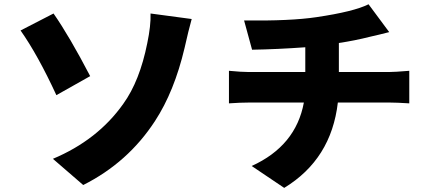

<svg xmlns="http://www.w3.org/2000/svg" viewBox="-20 -829 2040 916"><path d="M377 53.7 232.4 -71.3Q446.3 -161.1 568.4 -334Q646.5 -442.4 682.6 -623Q700.2 -707 698.2 -764.6L894.5 -738.3Q878.9 -682.6 860.4 -599.6Q811.5 -392.6 719.7 -252Q590.8 -53.7 377 53.7ZM78.1 -683.6 235.4 -764.6Q311.5 -655.3 410.2 -465.8L249 -375Q160.2 -567.4 78.1 -683.6Z M1596.7 -485.4H1835.9Q1862.3 -485.4 1932.6 -491.2V-335.9Q1872.1 -339.8 1838.9 -339.8H1591.8Q1560.5 -69.3 1335.9 67.4L1180.7 -37.1Q1391.6 -132.8 1429.7 -339.8H1168Q1127 -339.8 1072.3 -335.9V-491.2Q1132.8 -485.4 1167 -485.4H1436.5V-603.5Q1302.7 -593.8 1182.6 -591.8L1144.5 -731.4Q1365.2 -728.5 1489.3 -747.1Q1668 -773.4 1738.3 -808.6L1836.9 -675.8Q1818.4 -670.9 1788.1 -663.6Q1757.8 -656.2 1748 -654.3Q1670.9 -634.8 1596.7 -624Z"/></svg>

Font: Gen Shin Gothic Heavy
Style: Bold
Weight: 900
Designer: [Source Han Sans]
Ryoko NISHIZUKA  (kana & ideographs); Paul D. Hunt (Latin, Greek & Cyrillic); Wenlong ZHANG  (bopomofo
Version: Version 1.002.20150607